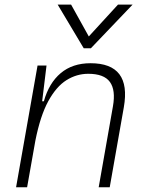

<svg xmlns="http://www.w3.org/2000/svg" viewBox="-20 -796 626 816"><path d="M48.3 0 139.6 -517.6H177.7L159.2 -365.7H166.5Q188 -442.9 238 -485.1Q288.1 -527.3 364.7 -527.3Q539.1 -527.3 506.3 -340.3L446.3 0H399.4L460 -344.2Q472.2 -413.1 447 -447.8Q421.9 -482.4 355 -482.4Q305.7 -482.4 262.5 -455.3Q219.2 -428.2 185.3 -366.2Q151.4 -304.2 130.4 -198.7L95.2 0ZM335.9 -590.8 225.1 -776.4H282.2L357.4 -641.1L481.4 -776.4H543.5L366.2 -590.8Z"/></svg>

Font: Cascadia Mono ExtraLight
Style: Italic
Weight: 200
Italic angle: -10°
Monospace: yes
Designer: Aaron Bell
Foundry: Saja Typeworks
Version: Version 2404.023; ttfautohint (v1.8.4)